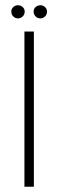

<svg xmlns="http://www.w3.org/2000/svg" viewBox="-20 -711 223 731"><path d="M73 0V-591H109V0ZM48 -641Q38 -641 30.5 -648.5Q23 -656 23 -667Q23 -677 30.5 -684Q38 -691 48 -691Q59 -691 66.5 -684Q74 -677 74 -667Q74 -656 66.5 -648.5Q59 -641 48 -641ZM134 -641Q123 -641 115.5 -648.5Q108 -656 108 -667Q108 -677 115.5 -684Q123 -691 134 -691Q144 -691 151.5 -684Q159 -677 159 -667Q159 -656 151.5 -648.5Q144 -641 134 -641Z"/></svg>

Font: Alumni Sans Thin ExtraLight
Style: Regular
Weight: 250
Version: Version 1.018